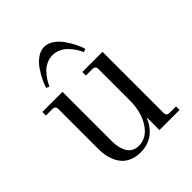

<svg xmlns="http://www.w3.org/2000/svg" viewBox="-191 -787 916 916"><g transform="rotate(-45 267.0 -329.0)"><path d="M502 0H366.2V-85.9Q323.2 12.2 228 12.2Q198.2 12.2 174.6 2.7Q150.9 -6.8 136.5 -22Q122.1 -37.1 112.8 -57.6Q103.5 -78.1 99.9 -98.6Q96.2 -119.1 96.2 -141.1V-410.2Q96.2 -422.4 91.3 -427.2Q86.4 -432.1 74.2 -432.1H32.2V-456.1H168V-122.1Q168 -102.5 171.4 -85.4Q174.8 -68.4 182.9 -52Q190.9 -35.6 206.5 -25.9Q222.2 -16.1 244.1 -16.1Q297.4 -16.1 331.8 -68.8Q366.2 -121.6 366.2 -200.2V-410.2Q366.2 -422.4 361.3 -427.2Q356.4 -432.1 344.2 -432.1H301.8V-456.1H438V-45.9Q438 -33.7 442.9 -28.8Q447.8 -23.9 460 -23.9H502ZM126 -523.9Q131.8 -543.9 143.3 -567.1Q154.8 -590.3 171.4 -614.5Q188 -638.7 210.9 -654.3Q233.9 -669.9 257.8 -669.9Q281.7 -669.9 304.7 -654.3Q327.6 -638.7 344.5 -614.5Q361.3 -590.3 372.8 -567.1Q384.3 -543.9 390.1 -523.9L374 -518.1Q367.2 -534.2 357.2 -549.6Q347.2 -564.9 332.8 -580.1Q318.4 -595.2 298.8 -604.5Q279.3 -613.8 257.8 -613.8Q236.3 -613.8 216.8 -604.5Q197.3 -595.2 183.1 -580.1Q168.9 -564.9 158.9 -549.6Q148.9 -534.2 142.1 -518.1Z"/></g></svg>

Font: Flanker Steampunk
Style: Regular
Weight: 400
Designer: Alexey Kryukov, Leonardo Di Lena
Foundry: Alexey Kryukov, Leonardo Di Lena
Version: 1.210